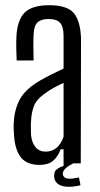

<svg xmlns="http://www.w3.org/2000/svg" viewBox="-20 -627 384 737"><path d="M132 6Q84 6 61 -22Q38 -50 34 -106Q33 -119 32.5 -132Q32 -145 33 -158Q36 -210 57.5 -248Q79 -286 134 -318Q155 -330 178 -341.5Q201 -353 224 -364V-490Q224 -523 211.5 -538.5Q199 -554 166 -554Q138 -554 124 -541Q110 -528 109 -492Q108 -475 108 -446Q108 -417 109 -395H44Q43 -414 42.5 -440Q42 -466 43 -486Q46 -550 74.5 -578.5Q103 -607 169 -607Q238 -607 263.5 -576.5Q289 -546 291 -478L290 0H224V-54H213Q202 -25 183.5 -9.5Q165 6 132 6ZM155 -45Q204 -45 224 -102V-309Q207 -301 189 -291.5Q171 -282 148 -265Q119 -244 109.5 -218Q100 -192 99 -158Q98 -148 98.5 -135.5Q99 -123 99 -110Q102 -79 116.5 -62Q131 -45 155 -45ZM188 45Q188 30 199 22Q210 14 224 10V-12H255L260 1Q221 20 221 40Q221 47 227 53Q233 59 247 59Q254 59 264.5 57.5Q275 56 283 54L289 84Q278 87 265.5 88.5Q253 90 244 90Q215 90 200.5 77.5Q186 65 188 45Z"/></svg>

Font: Big Shoulders Display
Style: Regular
Weight: 400
Designer: Patric King
Foundry: XO Type Co
Version: Version 1.000; ttfautohint (v1.8.2)